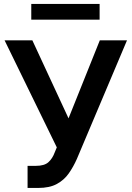

<svg xmlns="http://www.w3.org/2000/svg" viewBox="-20 -929 658 959"><path d="M117.7 9.8V-100.6H159.2Q201.7 -100.6 221.9 -118.9Q242.2 -137.2 253.4 -168L263.7 -192.9L2.9 -727.5H141.6L322.3 -337.9L478.5 -727.5H614.3L363.8 -134.8Q346.7 -96.2 323.7 -63.2Q300.8 -30.3 264.4 -10.3Q228 9.8 169.9 9.8ZM477.5 -909.2V-830.6H136.2V-909.2Z"/></svg>

Font: Inter Tight SemiBold
Style: Regular
Weight: 600
Designer: Rasmus Andersson
Foundry: rsms
Version: Version 3.004; ttfautohint (v1.8.4.7-5d5b)